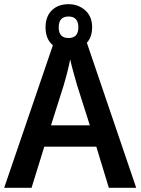

<svg xmlns="http://www.w3.org/2000/svg" viewBox="-20 -899 673 919"><path d="M410 -299H224L285 -491Q292 -514 300.5 -547Q309 -580 316 -615Q322 -586 332.5 -549.5Q343 -513 349 -491ZM501 0H632L388 -717H245L0 0H131L192 -197H441ZM308 -658Q356 -658 388.5 -687Q421 -716 421 -769Q421 -820 388 -849.5Q355 -879 308 -879Q258 -879 228 -849.5Q198 -820 198 -768Q198 -716 228 -687Q258 -658 308 -658ZM308 -717Q261 -717 261 -768Q261 -820 308 -820Q355 -820 355 -768Q355 -717 308 -717Z"/></svg>

Font: Noto Sans Display Medium
Style: Regular
Weight: 500
Designer: Monotype Design Team
Foundry: Monotype Imaging Inc.
Version: Version 1.900